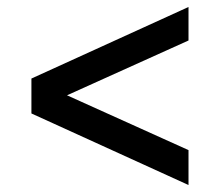

<svg xmlns="http://www.w3.org/2000/svg" viewBox="-20 -635 630 550"><path d="M172 -362 520 -205V-105L70 -310V-410L520 -615V-519Z"/></svg>

Font: Retni Sans Medium
Style: Regular
Weight: 500
Designer: Vitaly Kuzmin
Foundry: ParaType Ltd.
Version: Version 1.00;March 2, 2019;FontCreator 11.5.0.2425 64-bit; t